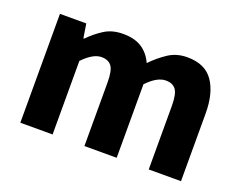

<svg xmlns="http://www.w3.org/2000/svg" viewBox="-87 -665 1030 822"><g transform="rotate(20 428.5 -254.0)"><path d="M65 0V-496H185L195 -432H199Q229 -463 264.5 -485.5Q300 -508 349 -508Q402 -508 435 -486.5Q468 -465 486 -425Q519 -459 556 -483.5Q593 -508 642 -508Q723 -508 760 -454.5Q797 -401 797 -308V0H650V-289Q650 -343 635.5 -363Q621 -383 589 -383Q570 -383 549 -371.5Q528 -360 504 -335V0H357V-289Q357 -343 342.5 -363Q328 -383 296 -383Q258 -383 212 -335V0Z"/></g></svg>

Font: Source Sans 3
Style: Bold
Weight: 700
Designer: Paul D. Hunt
Foundry: Adobe
Version: Version 3.052;hotconv 1.1.0;makeotfexe 2.6.0